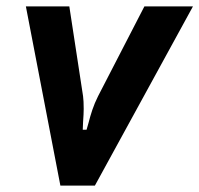

<svg xmlns="http://www.w3.org/2000/svg" viewBox="-20 -581 624 601"><path d="M169 0 61 -561H197L240 -280Q242 -265 242 -240Q242 -226 240 -198L239 -175H251L257 -196Q262 -216 269 -237Q276 -258 287 -280L432 -561H584L277 0Z"/></svg>

Font: Open Sauce Sans
Style: Bold Italic
Weight: 700
Italic angle: -10°
Designer: Alfredo Marco Pradil
Foundry: Creative Sauce Fz LLC
Version: Version 1.477